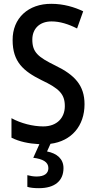

<svg xmlns="http://www.w3.org/2000/svg" viewBox="-20 -744 500 1004"><path d="M312 135C312 87 278 58 226 48L244 8C354 -6 422 -86 422 -199C422 -297 371 -352 270 -401C178 -446 149 -471 149 -537C149 -592 185 -632 250 -632C293 -632 338 -618 383 -595L415 -685C369 -707 312 -724 249 -724C128 -725 45 -649 46 -534C46 -421 102 -372 197 -325C290 -281 319 -252 319 -189C319 -129 279 -83 206 -83C152 -83 89 -99 40 -126V-24C82 -3 130 7 186 10L154 81C202 87 233 102 233 135C233 163 212 179 171 179C155 179 138 176 123 172V233C138 238 159 240 184 240C266 240 312 202 312 135Z"/></svg>

Font: Noto Sans Myanmar UI Condensed Medium
Style: Regular
Weight: 500
Width: 3
Designer: Monotype Design Team
Foundry: Monotype Imaging Inc.
Version: Version 2.103